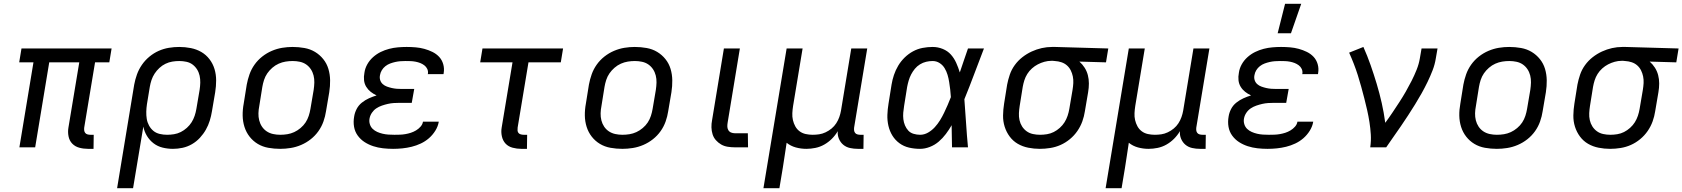

<svg xmlns="http://www.w3.org/2000/svg" viewBox="-20 -775 8850 1010"><path d="M472 8H443Q419 8 397 2Q375 -4 360 -19.5Q345 -35 340.5 -58Q336 -81 340 -104L397 -447H239L165 0H82L156 -447H81L93 -520H567L555 -447H480L423 -104Q422 -96 423 -88.5Q424 -81 428.5 -75.5Q433 -70 440.5 -68Q448 -66 456 -66H473Z M596 215 686 -330Q691 -357 700.5 -383.5Q710 -410 726.5 -434Q743 -458 766 -477Q789 -496 815 -507.5Q841 -519 868.5 -523.5Q896 -528 923 -528Q954 -528 984 -522Q1014 -516 1039 -501.5Q1064 -487 1082 -463.5Q1100 -440 1108.5 -411.5Q1117 -383 1117 -352Q1117 -321 1112 -290L1095 -190Q1091 -165 1083.5 -140.5Q1076 -116 1063 -93Q1050 -70 1031.5 -50Q1013 -30 989.5 -16.5Q966 -3 940.5 2.5Q915 8 890 8Q862 8 835.5 1.5Q809 -5 788 -21Q767 -37 753 -60Q739 -83 734 -109L680 215ZM859 -66Q877 -66 895.5 -69Q914 -72 931 -80.5Q948 -89 963 -102.5Q978 -116 988 -132Q998 -148 1004 -166Q1010 -184 1013 -202L1030 -302Q1033 -321 1033.5 -340Q1034 -359 1030 -377Q1026 -395 1016.5 -410Q1007 -425 993 -435.5Q979 -446 960.5 -450Q942 -454 923 -454Q905 -454 886.5 -451Q868 -448 850.5 -439.5Q833 -431 818.5 -417.5Q804 -404 793.5 -388Q783 -372 777 -354Q771 -336 768 -318L753 -227Q750 -207 749.5 -187.5Q749 -168 752 -149.5Q755 -131 764 -114.5Q773 -98 787 -86.5Q801 -75 820 -70.5Q839 -66 859 -66Z M1454 8Q1422 8 1391.5 2.5Q1361 -3 1336 -18Q1311 -33 1293 -56Q1275 -79 1266 -107.5Q1257 -136 1256.5 -167Q1256 -198 1262 -230L1278 -330Q1283 -357 1292.5 -384Q1302 -411 1319 -435Q1336 -459 1359.5 -477.5Q1383 -496 1410 -507.5Q1437 -519 1464.5 -523.5Q1492 -528 1519 -528Q1551 -528 1581.5 -522.5Q1612 -517 1637 -502Q1662 -487 1680.5 -464Q1699 -441 1707.5 -412.5Q1716 -384 1716.5 -353Q1717 -322 1712 -290L1695 -190Q1691 -163 1681.5 -136Q1672 -109 1655 -85Q1638 -61 1614.5 -42.5Q1591 -24 1564 -12.5Q1537 -1 1509 3.5Q1481 8 1454 8ZM1454 -66Q1473 -66 1491.5 -69Q1510 -72 1527.5 -80Q1545 -88 1561 -101.5Q1577 -115 1587.5 -131Q1598 -147 1604 -165.5Q1610 -184 1613 -202L1630 -302Q1633 -322 1633.5 -341Q1634 -360 1629.5 -378Q1625 -396 1615 -411Q1605 -426 1590.5 -436Q1576 -446 1557.5 -450Q1539 -454 1520 -454Q1501 -454 1482.5 -451Q1464 -448 1446 -440Q1428 -432 1412.5 -418.5Q1397 -405 1386 -389Q1375 -373 1369 -354.5Q1363 -336 1360 -318L1344 -218Q1340 -198 1339.5 -179Q1339 -160 1343.5 -142Q1348 -124 1358 -109Q1368 -94 1383 -84Q1398 -74 1416.5 -70Q1435 -66 1454 -66Z M2048 8Q2021 8 1994.5 5Q1968 2 1943.5 -6Q1919 -14 1898 -27.5Q1877 -41 1862 -61.5Q1847 -82 1842.5 -108Q1838 -134 1843 -162Q1846 -182 1856 -201.5Q1866 -221 1883.5 -235Q1901 -249 1921 -258Q1941 -267 1961 -273Q1944 -281 1930 -292Q1916 -303 1906.5 -318.5Q1897 -334 1895 -353Q1893 -372 1897 -392Q1900 -415 1912 -436.5Q1924 -458 1942.5 -474.5Q1961 -491 1982.5 -501.5Q2004 -512 2027 -518Q2050 -524 2073.5 -526Q2097 -528 2119 -528Q2143 -528 2166.5 -526Q2190 -524 2212 -518Q2234 -512 2254.5 -502Q2275 -492 2290 -476Q2305 -460 2311.5 -437.5Q2318 -415 2314 -391L2313 -385H2230L2231 -387Q2233 -401 2227.5 -412.5Q2222 -424 2212 -431.5Q2202 -439 2190.5 -443.5Q2179 -448 2166 -450.5Q2153 -453 2140 -453.5Q2127 -454 2113 -454Q2100 -454 2086.5 -453Q2073 -452 2059.5 -449Q2046 -446 2032.5 -441Q2019 -436 2007.5 -427Q1996 -418 1988.5 -405.5Q1981 -393 1979 -380Q1976 -366 1980 -353.5Q1984 -341 1993.5 -332.5Q2003 -324 2015.5 -319.5Q2028 -315 2041 -312Q2054 -309 2067.5 -308Q2081 -307 2095 -307H2159L2146 -234H2082Q2067 -234 2051.5 -233Q2036 -232 2020.5 -228.5Q2005 -225 1989 -219.5Q1973 -214 1959.5 -205Q1946 -196 1936.5 -182Q1927 -168 1924 -152Q1921 -137 1925.5 -122Q1930 -107 1940.5 -97Q1951 -87 1964.5 -81Q1978 -75 1993 -71.5Q2008 -68 2023.5 -67Q2039 -66 2055 -66Q2069 -66 2083.5 -66.5Q2098 -67 2112.5 -69.5Q2127 -72 2141 -76.5Q2155 -81 2168.5 -89Q2182 -97 2192.5 -109Q2203 -121 2205 -135H2288V-134Q2284 -110 2270 -87.5Q2256 -65 2236.5 -48Q2217 -31 2193.5 -20Q2170 -9 2145.5 -3Q2121 3 2096.5 5.5Q2072 8 2048 8Z M2752 8H2722Q2699 8 2676.5 2Q2654 -4 2639.5 -19.5Q2625 -35 2620 -58Q2615 -81 2619 -104L2676 -447H2506L2518 -520H2942L2930 -447H2760L2703 -104Q2702 -96 2702.5 -88.5Q2703 -81 2707.5 -75.5Q2712 -70 2720 -68Q2728 -66 2735 -66H2753Z M3254 8Q3222 8 3191.5 2.5Q3161 -3 3136 -18Q3111 -33 3093 -56Q3075 -79 3066 -107.5Q3057 -136 3056.5 -167Q3056 -198 3062 -230L3078 -330Q3083 -357 3092.5 -384Q3102 -411 3119 -435Q3136 -459 3159.5 -477.5Q3183 -496 3210 -507.5Q3237 -519 3264.5 -523.5Q3292 -528 3319 -528Q3351 -528 3381.5 -522.5Q3412 -517 3437 -502Q3462 -487 3480.5 -464Q3499 -441 3507.5 -412.5Q3516 -384 3516.5 -353Q3517 -322 3512 -290L3495 -190Q3491 -163 3481.5 -136Q3472 -109 3455 -85Q3438 -61 3414.5 -42.5Q3391 -24 3364 -12.5Q3337 -1 3309 3.5Q3281 8 3254 8ZM3254 -66Q3273 -66 3291.5 -69Q3310 -72 3327.5 -80Q3345 -88 3361 -101.5Q3377 -115 3387.5 -131Q3398 -147 3404 -165.5Q3410 -184 3413 -202L3430 -302Q3433 -322 3433.5 -341Q3434 -360 3429.5 -378Q3425 -396 3415 -411Q3405 -426 3390.5 -436Q3376 -446 3357.5 -450Q3339 -454 3320 -454Q3301 -454 3282.5 -451Q3264 -448 3246 -440Q3228 -432 3212.5 -418.5Q3197 -405 3186 -389Q3175 -373 3169 -354.5Q3163 -336 3160 -318L3144 -218Q3140 -198 3139.5 -179Q3139 -160 3143.5 -142Q3148 -124 3158 -109Q3168 -94 3183 -84Q3198 -74 3216.5 -70Q3235 -66 3254 -66Z M3915 0H3846Q3827 0 3808 -3Q3789 -6 3773.5 -15Q3758 -24 3746 -37.5Q3734 -51 3728.5 -68.5Q3723 -86 3722.5 -105Q3722 -124 3726 -144L3788 -520H3872L3808 -132Q3806 -121 3806 -110.5Q3806 -100 3811 -91Q3816 -82 3825.5 -78Q3835 -74 3846 -74H3914Z M3996 215 4118 -520H4202L4152 -218Q4149 -199 4148 -180Q4147 -161 4151 -143.5Q4155 -126 4163.5 -110.5Q4172 -95 4186 -84.5Q4200 -74 4218 -70Q4236 -66 4255 -66Q4272 -66 4289 -68.5Q4306 -71 4323 -79Q4340 -87 4354.5 -99Q4369 -111 4379 -126.5Q4389 -142 4395 -159Q4401 -176 4404 -193L4458 -520H4542L4473 -104Q4472 -96 4473 -88.5Q4474 -81 4478.5 -75.5Q4483 -70 4490.5 -68Q4498 -66 4506 -66H4523L4522 8H4493Q4471 8 4451 3.5Q4431 -1 4416 -13.5Q4401 -26 4393 -45Q4385 -64 4387 -85Q4374 -63 4356 -45Q4338 -27 4316 -14.5Q4294 -2 4269.5 3Q4245 8 4222 8Q4193 8 4166 0.5Q4139 -7 4118 -24Q4113 9 4108 42Q4103 75 4098 107L4080 215Z M4820 8Q4790 8 4762 1.5Q4734 -5 4711.5 -21.5Q4689 -38 4674.5 -61.5Q4660 -85 4653.5 -113Q4647 -141 4648 -170.5Q4649 -200 4654 -230L4670 -330Q4674 -355 4682.5 -380.5Q4691 -406 4705 -429.5Q4719 -453 4739 -472.5Q4759 -492 4783 -505Q4807 -518 4833.5 -523Q4860 -528 4886 -528Q4914 -528 4939.5 -517.5Q4965 -507 4982 -488Q4999 -469 5010 -444.5Q5021 -420 5029 -394Q5039 -426 5050.5 -457.5Q5062 -489 5072 -520H5156Q5130 -453 5105 -386Q5080 -319 5053 -253Q5058 -190 5062 -126.5Q5066 -63 5072 0H4988Q4987 -28 4987 -56Q4987 -84 4986 -113L4987 -114Q4986 -115 4986 -115Q4986 -115 4986 -116Q4972 -92 4955.5 -70Q4939 -48 4918 -30Q4897 -12 4871 -2Q4845 8 4820 8ZM4820 -66Q4842 -66 4862 -77.5Q4882 -89 4897.5 -106Q4913 -123 4925 -142.5Q4937 -162 4946.5 -182Q4956 -202 4965 -222.5Q4974 -243 4982 -264Q4981 -284 4978.5 -304Q4976 -324 4973 -343.5Q4970 -363 4964.5 -381.5Q4959 -400 4949 -416.5Q4939 -433 4922.5 -443.5Q4906 -454 4886 -454Q4869 -454 4852 -450Q4835 -446 4819.5 -436.5Q4804 -427 4792.5 -413Q4781 -399 4773 -383.5Q4765 -368 4760 -351Q4755 -334 4752 -318L4736 -218Q4733 -200 4731.5 -182.5Q4730 -165 4732 -148Q4734 -131 4740.5 -115.5Q4747 -100 4758 -88Q4769 -76 4786 -71Q4803 -66 4820 -66Z M5450 8Q5419 8 5389 2Q5359 -4 5334 -18.5Q5309 -33 5291.5 -56.5Q5274 -80 5265 -108.5Q5256 -137 5256.5 -168Q5257 -199 5262 -230L5278 -330Q5283 -356 5292 -382.5Q5301 -409 5318 -432.5Q5335 -456 5358 -474Q5381 -492 5407 -504Q5433 -516 5460 -522Q5487 -528 5514 -528H5531L5810 -520L5798 -447L5658 -451Q5674 -437 5685.5 -419Q5697 -401 5702.5 -380Q5708 -359 5708 -336Q5708 -313 5704 -290L5687 -190Q5683 -163 5673.5 -136.5Q5664 -110 5647.5 -86Q5631 -62 5608 -43Q5585 -24 5559 -12.5Q5533 -1 5505 3.5Q5477 8 5450 8ZM5451 -66Q5469 -66 5487.5 -69Q5506 -72 5523 -80.5Q5540 -89 5555 -102.5Q5570 -116 5580 -132Q5590 -148 5596 -166Q5602 -184 5605 -202L5622 -302Q5625 -320 5626 -338Q5627 -356 5623.5 -373Q5620 -390 5612.5 -405Q5605 -420 5592.5 -431Q5580 -442 5563.5 -447.5Q5547 -453 5529 -454L5519 -455H5510Q5492 -455 5474 -450Q5456 -445 5439.5 -436.5Q5423 -428 5408.5 -415Q5394 -402 5384 -386Q5374 -370 5368.5 -352.5Q5363 -335 5360 -318L5344 -218Q5341 -199 5340 -180Q5339 -161 5343 -143Q5347 -125 5356.5 -110Q5366 -95 5380.5 -84.5Q5395 -74 5413.5 -70Q5432 -66 5451 -66Z M5796 215 5918 -520H6002L5952 -218Q5949 -199 5948 -180Q5947 -161 5951 -143.5Q5955 -126 5963.5 -110.5Q5972 -95 5986 -84.5Q6000 -74 6018 -70Q6036 -66 6055 -66Q6072 -66 6089 -68.5Q6106 -71 6123 -79Q6140 -87 6154.5 -99Q6169 -111 6179 -126.5Q6189 -142 6195 -159Q6201 -176 6204 -193L6258 -520H6342L6273 -104Q6272 -96 6273 -88.5Q6274 -81 6278.5 -75.5Q6283 -70 6290.5 -68Q6298 -66 6306 -66H6323L6322 8H6293Q6271 8 6251 3.5Q6231 -1 6216 -13.5Q6201 -26 6193 -45Q6185 -64 6187 -85Q6174 -63 6156 -45Q6138 -27 6116 -14.5Q6094 -2 6069.5 3Q6045 8 6022 8Q5993 8 5966 0.5Q5939 -7 5918 -24Q5913 9 5908 42Q5903 75 5898 107L5880 215Z M6648 8Q6621 8 6594.5 5Q6568 2 6543.5 -6Q6519 -14 6498 -27.5Q6477 -41 6462 -61.5Q6447 -82 6442.5 -108Q6438 -134 6443 -162Q6446 -182 6456 -201.5Q6466 -221 6483.5 -235Q6501 -249 6521 -258Q6541 -267 6561 -273Q6544 -281 6530 -292Q6516 -303 6506.5 -318.5Q6497 -334 6495 -353Q6493 -372 6497 -392Q6500 -415 6512 -436.5Q6524 -458 6542.5 -474.5Q6561 -491 6582.5 -501.5Q6604 -512 6627 -518Q6650 -524 6673.5 -526Q6697 -528 6719 -528Q6743 -528 6766.5 -526Q6790 -524 6812 -518Q6834 -512 6854.5 -502Q6875 -492 6890 -476Q6905 -460 6911.5 -437.5Q6918 -415 6914 -391L6913 -385H6830L6831 -387Q6833 -401 6827.5 -412.5Q6822 -424 6812 -431.5Q6802 -439 6790.5 -443.5Q6779 -448 6766 -450.5Q6753 -453 6740 -453.5Q6727 -454 6713 -454Q6700 -454 6686.5 -453Q6673 -452 6659.5 -449Q6646 -446 6632.5 -441Q6619 -436 6607.5 -427Q6596 -418 6588.5 -405.5Q6581 -393 6579 -380Q6576 -366 6580 -353.5Q6584 -341 6593.5 -332.5Q6603 -324 6615.5 -319.5Q6628 -315 6641 -312Q6654 -309 6667.5 -308Q6681 -307 6695 -307H6759L6746 -234H6682Q6667 -234 6651.5 -233Q6636 -232 6620.5 -228.5Q6605 -225 6589 -219.5Q6573 -214 6559.5 -205Q6546 -196 6536.5 -182Q6527 -168 6524 -152Q6521 -137 6525.5 -122Q6530 -107 6540.5 -97Q6551 -87 6564.5 -81Q6578 -75 6593 -71.5Q6608 -68 6623.5 -67Q6639 -66 6655 -66Q6669 -66 6683.5 -66.5Q6698 -67 6712.5 -69.5Q6727 -72 6741 -76.5Q6755 -81 6768.5 -89Q6782 -97 6792.5 -109Q6803 -121 6805 -135H6888V-134Q6884 -110 6870 -87.5Q6856 -65 6836.5 -48Q6817 -31 6793.5 -20Q6770 -9 6745.5 -3Q6721 3 6696.5 5.5Q6672 8 6648 8ZM6701 -600 6740 -755H6825L6771 -600Z M7188 0Q7193 -34 7191 -67Q7189 -100 7184 -132Q7179 -164 7172 -195Q7165 -226 7157 -257Q7149 -288 7140.5 -319Q7132 -350 7122.5 -380Q7113 -410 7101.5 -439.5Q7090 -469 7077 -498L7152 -528Q7173 -481 7190 -432.5Q7207 -384 7222 -334Q7237 -284 7248.5 -233Q7260 -182 7267 -129Q7287 -156 7305 -183Q7323 -210 7341 -237.5Q7359 -265 7375 -293Q7391 -321 7405.5 -349.5Q7420 -378 7432 -408Q7444 -438 7449 -468L7458 -520H7542L7533 -468Q7528 -436 7516 -405Q7504 -374 7489.5 -344Q7475 -314 7458.5 -284.5Q7442 -255 7424 -226Q7406 -197 7387.5 -168.5Q7369 -140 7349.5 -111.5Q7330 -83 7310.5 -55.5Q7291 -28 7272 0Z M7854 8Q7822 8 7791.5 2.5Q7761 -3 7736 -18Q7711 -33 7693 -56Q7675 -79 7666 -107.5Q7657 -136 7656.5 -167Q7656 -198 7662 -230L7678 -330Q7683 -357 7692.5 -384Q7702 -411 7719 -435Q7736 -459 7759.5 -477.5Q7783 -496 7810 -507.5Q7837 -519 7864.5 -523.5Q7892 -528 7919 -528Q7951 -528 7981.5 -522.5Q8012 -517 8037 -502Q8062 -487 8080.5 -464Q8099 -441 8107.5 -412.5Q8116 -384 8116.5 -353Q8117 -322 8112 -290L8095 -190Q8091 -163 8081.5 -136Q8072 -109 8055 -85Q8038 -61 8014.5 -42.5Q7991 -24 7964 -12.5Q7937 -1 7909 3.5Q7881 8 7854 8ZM7854 -66Q7873 -66 7891.5 -69Q7910 -72 7927.5 -80Q7945 -88 7961 -101.5Q7977 -115 7987.5 -131Q7998 -147 8004 -165.5Q8010 -184 8013 -202L8030 -302Q8033 -322 8033.5 -341Q8034 -360 8029.5 -378Q8025 -396 8015 -411Q8005 -426 7990.5 -436Q7976 -446 7957.5 -450Q7939 -454 7920 -454Q7901 -454 7882.5 -451Q7864 -448 7846 -440Q7828 -432 7812.5 -418.5Q7797 -405 7786 -389Q7775 -373 7769 -354.5Q7763 -336 7760 -318L7744 -218Q7740 -198 7739.5 -179Q7739 -160 7743.5 -142Q7748 -124 7758 -109Q7768 -94 7783 -84Q7798 -74 7816.5 -70Q7835 -66 7854 -66Z M8450 8Q8419 8 8389 2Q8359 -4 8334 -18.5Q8309 -33 8291.5 -56.5Q8274 -80 8265 -108.5Q8256 -137 8256.5 -168Q8257 -199 8262 -230L8278 -330Q8283 -356 8292 -382.5Q8301 -409 8318 -432.5Q8335 -456 8358 -474Q8381 -492 8407 -504Q8433 -516 8460 -522Q8487 -528 8514 -528H8531L8810 -520L8798 -447L8658 -451Q8674 -437 8685.5 -419Q8697 -401 8702.5 -380Q8708 -359 8708 -336Q8708 -313 8704 -290L8687 -190Q8683 -163 8673.5 -136.5Q8664 -110 8647.5 -86Q8631 -62 8608 -43Q8585 -24 8559 -12.5Q8533 -1 8505 3.5Q8477 8 8450 8ZM8451 -66Q8469 -66 8487.5 -69Q8506 -72 8523 -80.5Q8540 -89 8555 -102.5Q8570 -116 8580 -132Q8590 -148 8596 -166Q8602 -184 8605 -202L8622 -302Q8625 -320 8626 -338Q8627 -356 8623.5 -373Q8620 -390 8612.5 -405Q8605 -420 8592.5 -431Q8580 -442 8563.5 -447.5Q8547 -453 8529 -454L8519 -455H8510Q8492 -455 8474 -450Q8456 -445 8439.5 -436.5Q8423 -428 8408.5 -415Q8394 -402 8384 -386Q8374 -370 8368.5 -352.5Q8363 -335 8360 -318L8344 -218Q8341 -199 8340 -180Q8339 -161 8343 -143Q8347 -125 8356.5 -110Q8366 -95 8380.5 -84.5Q8395 -74 8413.5 -70Q8432 -66 8451 -66Z"/></svg>

Font: Iosevka Aile Oblique
Style: Regular
Weight: 400
Italic angle: -9°
Designer: Belleve Invis
Foundry: Belleve Invis
Version: Version 31.1.0; ttfautohint (v1.8.4)